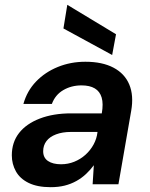

<svg xmlns="http://www.w3.org/2000/svg" viewBox="-20 -764 621 796"><path d="M190 12Q135 12 99 -5.5Q63 -23 46 -53.5Q29 -84 29 -120Q29 -174 59 -212.5Q89 -251 145 -272.5Q201 -294 275 -294H402Q409 -334 401.5 -359.5Q394 -385 373 -397.5Q352 -410 318 -410Q276 -410 242.5 -390.5Q209 -371 195 -333H77Q92 -387 129.5 -426Q167 -465 220 -486.5Q273 -508 334 -508Q404 -508 450.5 -483.5Q497 -459 516 -413.5Q535 -368 524 -305L471 0H364L369 -79Q355 -60 337 -43Q319 -26 296.5 -13.5Q274 -1 248 5.5Q222 12 190 12ZM233 -83Q262 -83 288 -93.5Q314 -104 334.5 -122.5Q355 -141 368 -165Q381 -189 384 -215V-217H274Q239 -217 212.5 -207Q186 -197 172.5 -179Q159 -161 159 -137Q159 -110 179 -96.5Q199 -83 233 -83ZM445 -536 243 -646 259 -744 461 -622Z"/></svg>

Font: DM Sans 24pt SemiBold
Style: Italic
Weight: 600
Italic angle: -10°
Designer: Colophon Foundry, Jonny Pinhorn
Foundry: Colophon Foundry
Version: Version 4.004;gftools[0.9.30]